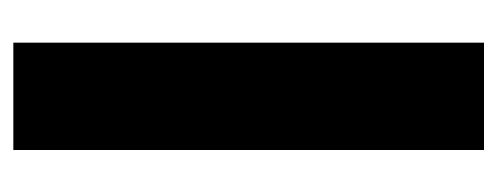

<svg xmlns="http://www.w3.org/2000/svg" viewBox="-249 -497 746 288"><g transform="rotate(90 124.0 -353.0)"><path d="M44 0V-706H205V0Z"/></g></svg>

Font: Bricolage Grotesque 72pt ExtraBold
Style: Regular
Weight: 800
Designer: Mathieu Triay
Foundry: Atelier Triay
Version: Version 1.001;gftools[0.9.33.dev8+g029e19f]